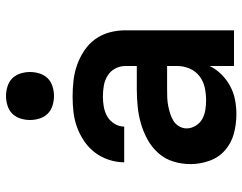

<svg xmlns="http://www.w3.org/2000/svg" viewBox="-104 -696 808 640"><g transform="rotate(-90 300.0 -376.0)"><path d="M239 8Q206 8 174.5 -0.5Q143 -9 119 -30Q95 -51 84 -82Q73 -113 73 -145Q73 -174 81.5 -202Q90 -230 109.5 -252Q129 -274 154.5 -288Q180 -302 207.5 -310Q235 -318 264 -321Q293 -324 322 -324H400V-362Q400 -380 391.5 -396Q383 -412 367.5 -421.5Q352 -431 334 -434Q316 -437 298 -437Q281 -437 264 -434Q247 -431 232 -422.5Q217 -414 207.5 -398.5Q198 -383 198 -366H79Q79 -366 79 -366Q79 -366 79 -366Q79 -392 87.5 -417.5Q96 -443 111.5 -463.5Q127 -484 149 -499Q171 -514 195.5 -523Q220 -532 246 -535Q272 -538 298 -538Q325 -538 351.5 -535Q378 -532 403.5 -523Q429 -514 451.5 -499Q474 -484 489.5 -462.5Q505 -441 512 -415Q519 -389 519 -362V0H400V-81Q389 -59 371.5 -41.5Q354 -24 332.5 -12.5Q311 -1 287 3.5Q263 8 239 8ZM286 -93Q307 -93 328 -97.5Q349 -102 366 -115Q383 -128 391.5 -148Q400 -168 400 -189V-223H322Q308 -223 294.5 -222.5Q281 -222 268 -219.5Q255 -217 242 -213Q229 -209 217.5 -202Q206 -195 199 -183Q192 -171 192 -158Q192 -142 201 -127.5Q210 -113 224 -105.5Q238 -98 254 -95.5Q270 -93 286 -93ZM300 -600Q284 -600 268 -605Q252 -610 241 -621Q230 -632 225 -648Q220 -664 220 -680Q220 -696 225 -712Q230 -728 241 -739Q252 -750 268 -755Q284 -760 300 -760Q316 -760 332 -755Q348 -750 359 -739Q370 -728 375 -712Q380 -696 380 -680Q380 -664 375 -648Q370 -632 359 -621Q348 -610 332 -605Q316 -600 300 -600Z"/></g></svg>

Font: Iosevka Curly Extended
Style: Bold
Weight: 700
Width: 7
Monospace: yes
Designer: Belleve Invis
Foundry: Belleve Invis
Version: Version 11.1.0; ttfautohint (v1.8.3)